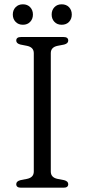

<svg xmlns="http://www.w3.org/2000/svg" viewBox="-20 -872 393 892"><path d="M216 -75Q216 -47.5 247 -41L278 -35Q297 -30 297 -16.5Q297 0 275.5 0H77.5Q55.5 0 55.5 -16.5Q55.5 -30 75 -35L105.5 -41Q137 -47.5 137 -75V-625Q137 -652.5 105.5 -659L75 -665Q55.5 -670 55.5 -683.5Q55.5 -700 77.5 -700H275.5Q297 -700 297 -683.5Q297 -670 278 -665L247 -659Q216 -652.5 216 -625ZM86.5 -757Q65.5 -757 52.5 -770.5Q39.5 -784 39.5 -804.5Q39.5 -825 52.5 -838.5Q65.5 -852 86.5 -852Q107.5 -852 120.2 -838.5Q133 -825 133 -804.5Q133 -784 120.2 -770.5Q107.5 -757 86.5 -757ZM266.5 -757Q245.5 -757 232.8 -770.5Q220 -784 220 -804.5Q220 -825 232.8 -838.5Q245.5 -852 266.5 -852Q288 -852 300.8 -838.5Q313.5 -825 313.5 -804.5Q313.5 -784 300.8 -770.5Q288 -757 266.5 -757Z"/></svg>

Font: Fraunces 9pt Soft Light
Style: Regular
Weight: 300
Version: Version 1.000;[0bf87f6ff]